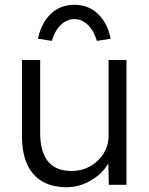

<svg xmlns="http://www.w3.org/2000/svg" viewBox="-20 -773 622 803"><path d="M258 10Q168 10 120 -44.5Q72 -99 72 -203V-522H148V-218Q148 -58 279 -58Q323 -58 358 -78Q393 -98 413.5 -131.5Q434 -165 434 -205V-522H509V0H435L433 -90Q409 -47 360.5 -18.5Q312 10 258 10ZM197 -602 139 -611Q152 -676 192 -714.5Q232 -753 291 -753Q350 -753 390 -714.5Q430 -676 443 -611L385 -602Q373 -644 348 -668.5Q323 -693 291 -693Q259 -693 234 -668.5Q209 -644 197 -602Z"/></svg>

Font: Lexend Deca Light
Style: Regular
Weight: 300
Designer: Bonnie Shaver-Troup, Thomas Jockin
Foundry: Lexend
Version: Version 1.008; ttfautohint (v1.8.4.7-5d5b)